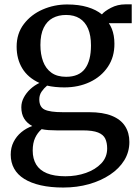

<svg xmlns="http://www.w3.org/2000/svg" viewBox="-20 -578 623 860"><path d="M263.5 262Q206.5 262 162.5 252Q118.5 242 88.5 223.2Q58.5 204.5 43.2 177Q28 149.5 28 114.5Q28 83 40.8 57.8Q53.5 32.5 75.5 14.2Q97.5 -4 124.5 -13.5Q101 -26 88.2 -46.8Q75.5 -67.5 75.5 -97.5Q75.5 -120.5 86.8 -141.5Q98 -162.5 116.2 -179.2Q134.5 -196 156.5 -206.5Q105 -230 79.8 -271.8Q54.5 -313.5 54.5 -369Q54.5 -428 87 -470.5Q119.5 -513 171.2 -535.5Q223 -558 281 -558Q333 -558 372 -546.2Q411 -534.5 436.5 -513.5Q447.5 -527.5 477 -543Q506.5 -558.5 542 -558.5H570V-474H467.5Q475 -463.5 480.8 -449.2Q486.5 -435 489.5 -418Q492.5 -401 492.5 -382.5Q493 -323 463.2 -278.8Q433.5 -234.5 382.5 -210.5Q331.5 -186.5 268 -186.5Q247.5 -186.5 227.8 -188.5Q208 -190.5 191 -194.5Q177 -183 166.5 -167.8Q156 -152.5 156 -133Q156 -98.5 180 -87Q204 -75.5 261 -75.5H379Q441 -75.5 481 -59.2Q521 -43 540.2 -13Q559.5 17 559.5 58Q559.5 102.5 536.8 139.8Q514 177 473.2 204.2Q432.5 231.5 378.8 246.8Q325 262 263.5 262ZM273 211.5Q322.5 211.5 365 196.5Q407.5 181.5 433.8 153.8Q460 126 460 87Q460 61.5 451.5 43.2Q443 25 419.2 15.5Q395.5 6 351 6H234.5Q215 6 197.8 4.8Q180.5 3.5 166.5 0.5Q148 16.5 137.2 39.8Q126.5 63 126.5 96.5Q126.5 133 142 158.8Q157.5 184.5 190 198Q222.5 211.5 273 211.5ZM276 -234Q333.5 -234 360.5 -270Q387.5 -306 387.5 -374.5Q387.5 -419.5 374.5 -449.8Q361.5 -480 336.8 -495.5Q312 -511 276 -511Q242 -511 216.2 -497.2Q190.5 -483.5 175.8 -453.8Q161 -424 161 -376.5Q161 -335 173 -302.8Q185 -270.5 210.5 -252.2Q236 -234 276 -234Z"/></svg>

Font: Merriweather 48pt
Style: Regular
Weight: 400
Version: Version 2.100